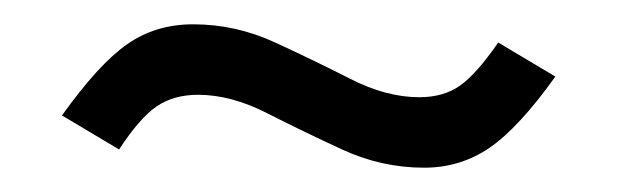

<svg xmlns="http://www.w3.org/2000/svg" viewBox="-20 -321 508 158"><path d="M139 -301Q174 -301 206.5 -286Q239 -271 268.5 -256Q298 -241 325 -241Q345 -241 358.5 -250.5Q372 -260 390 -286L437 -258Q407 -216 383 -199.5Q359 -183 329 -183Q294 -183 261.5 -198Q229 -213 199.5 -228Q170 -243 143 -243Q123 -243 109 -233.5Q95 -224 78 -198L31 -226Q61 -268 84.5 -284.5Q108 -301 139 -301Z"/></svg>

Font: Pomorsky Unicode
Style: Medium
Weight: 500
Version: 1.1